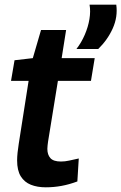

<svg xmlns="http://www.w3.org/2000/svg" viewBox="-20 -789 518 819"><path d="M316 -113 310 -15Q275 -2 242 4Q209 10 175 10Q139 10 111.5 -1Q84 -12 68.5 -37Q53 -62 53 -105Q53 -119 55 -138.5Q57 -158 60 -176L102 -444H27L42 -532L120 -541L155 -661H262L243 -541H384L368 -444H227L185 -185Q184 -177 183 -169Q182 -161 182 -154Q182 -129 195 -114.5Q208 -100 240 -100Q257 -100 275 -104Q293 -108 316 -113ZM306 -580Q327 -607 341.5 -640.5Q356 -674 361.5 -707.5Q367 -741 362 -769H476Q483 -717 461 -668Q439 -619 399 -580Z"/></svg>

Font: Georama ExtraCondensed Thin SemiBold
Style: Italic
Weight: 600
Italic angle: -9°
Version: Version 1.001